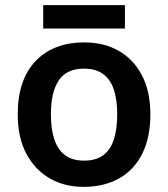

<svg xmlns="http://www.w3.org/2000/svg" viewBox="-20 -717 654 747"><path d="M565 -272Q565 -182 533.5 -119Q502 -56 443.5 -23Q385 10 305 10Q231 10 173.5 -23Q116 -56 82.5 -119Q49 -182 49 -272Q49 -407 118.5 -479.5Q188 -552 308 -552Q384 -552 441.5 -519.5Q499 -487 532 -424.5Q565 -362 565 -272ZM178 -272Q178 -215 191.5 -174.5Q205 -134 233.5 -113Q262 -92 307 -92Q353 -92 381.5 -113Q410 -134 423 -174.5Q436 -215 436 -272Q436 -330 422.5 -369.5Q409 -409 380.5 -429.5Q352 -450 307 -450Q239 -450 208.5 -404Q178 -358 178 -272ZM466 -697V-606H148V-697Z"/></svg>

Font: Noto Sans Cham SemiBold
Style: Regular
Weight: 600
Version: Version 2.002